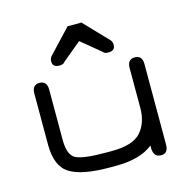

<svg xmlns="http://www.w3.org/2000/svg" viewBox="-101 -773 865 878"><g transform="rotate(-15 331.0 -333.5)"><path d="M188.5 -560.5 294.9 -673.8H360.4L468.8 -560.5Q476.6 -550.8 476.6 -537.1Q476.6 -509.8 444.3 -509.8Q429.7 -509.8 425.8 -513.7Q421.9 -517.6 410.2 -527.3L328.1 -594.7L247.1 -527.3Q245.1 -526.4 241.2 -522.5Q237.3 -517.6 234.4 -515.6Q226.6 -509.8 212.9 -509.8Q180.7 -509.8 180.7 -537.1Q180.7 -550.8 188.5 -560.5ZM342.8 -70.3Q443.4 -70.3 481.4 -113.8Q519.5 -157.2 519.5 -226.6V-416Q519.5 -457 554.7 -457Q589.8 -457 589.8 -416V-35.2Q589.8 6.8 556.6 6.8Q519.5 6.8 519.5 -38.1V-48.8Q459 0 342.8 0H314.5Q183.6 0 126 -35.6Q68.4 -71.3 68.4 -173.8V-416Q68.4 -457 103.5 -457Q138.7 -457 138.7 -416V-176.8Q138.7 -106.4 172.4 -88.4Q206.1 -70.3 314.5 -70.3Z"/></g></svg>

Font: Jura
Style: DemiBold
Weight: 600
Version: Version 2.5